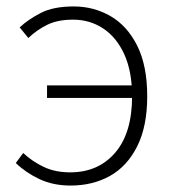

<svg xmlns="http://www.w3.org/2000/svg" viewBox="-20 -563 536 596"><path d="M199 13Q145 13 102.5 -7Q60 -27 29 -57L52 -88Q80 -62 115.5 -45Q151 -28 198 -28Q285 -28 337.5 -89Q390 -150 390 -264Q390 -341 366 -394Q342 -447 300.5 -474.5Q259 -502 207 -502Q159 -502 126.5 -486Q94 -470 68 -445L41 -478Q68 -503 107 -523Q146 -543 209 -543Q271 -543 323 -513Q375 -483 406 -421Q437 -359 437 -264Q437 -171 406 -109Q375 -47 321.5 -17Q268 13 199 13ZM126 -259V-298H408V-259Z"/></svg>

Font: Noto Sans SC ExtraLight
Style: Regular
Weight: 250
Designer: Ryoko NISHIZUKA 西塚涼子 (kana, bopomofo & ideographs); Paul D. Hunt (Latin, Greek & Cyrillic); Sandoll Communications 산돌커뮤니
Foundry: Adobe
Version: Version 2.004-H2;hotconv 1.0.118;makeotfexe 2.5.65603